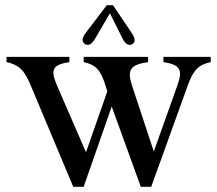

<svg xmlns="http://www.w3.org/2000/svg" viewBox="-20 -719 836 739"><path d="M97 -393 262 0H302L410 -309L522 0H562L703 -391C725 -452 746 -470 791 -480V-500H609V-480C672 -470 685 -452 663 -391L572 -136L488 -390C468 -452 483 -470 550 -480V-500H302V-480C347 -470 367 -452 386 -390L393 -367L311 -133L198 -393C173 -453 184 -470 247 -480V-500H5V-480C50 -470 72 -453 97 -393ZM308 -549C320 -542 333 -548 346 -570L403 -668L452 -570C463 -548 477 -542 489 -549C501 -556 502 -570 487 -592L415 -699H391L309 -591C293 -570 296 -556 308 -549Z"/></svg>

Font: RL Madena
Style: Regular
Weight: 400
Designer: I Kadek Wantara Putra
Foundry: Roughlines ID
Version: Version 1.000;Glyphs 3.1.2 (3151)